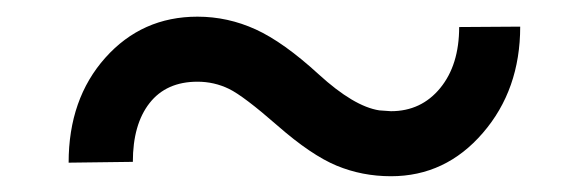

<svg xmlns="http://www.w3.org/2000/svg" viewBox="-20 -412 720 235"><path d="M616.7 -379.4Q616.7 -302.2 571 -249.3Q525.4 -196.3 458.5 -196.3Q423.3 -196.3 392.1 -209.2Q360.8 -222.2 319.6 -258.3Q278.3 -294.4 260.3 -303.2Q242.2 -312 221.7 -312Q183.6 -312 163.1 -285.9Q142.6 -259.8 142.6 -213.9L64 -212.9Q64 -291 108.9 -341.3Q153.8 -391.6 221.7 -391.6Q258.8 -391.6 293 -376Q327.1 -360.4 370.1 -321Q413.1 -281.7 444.3 -276.9L458.5 -275.9Q495.6 -275.9 518.8 -304.2Q542 -332.5 542 -378.9Z"/></svg>

Font: Shabnam FD
Style: Regular
Weight: 400
Foundry: DejaVu fonts team - Redesigned by Saber Rastikerdar - Based on Vazir font
Version: Version 5.00;October 20, 2019;FontCreator 12.0.0.2547 64-bit